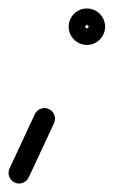

<svg xmlns="http://www.w3.org/2000/svg" viewBox="-57 -320 268 453"><path d="M25.2 -50.6C25.2 -50.6 25.2 -50.6 25.2 -50.6C5.3 -7.9 -14.6 34.8 -34.5 77.4C-40.3 89.9 -34.9 104.8 -22.4 110.7C-9.9 116.5 5 111.1 10.8 98.6C10.8 98.6 10.8 98.6 10.8 98.6C30.7 55.9 50.6 13.2 70.5 -29.4C76.3 -41.9 70.9 -56.8 58.4 -62.7C45.9 -68.5 31 -63.1 25.2 -50.6ZM141 -257C141 -253.7 151.3 -264 148 -264C144.7 -264 155 -253.7 155 -257C155 -260.3 144.7 -250 148 -250C151.3 -250 141 -260.3 141 -257ZM105 -257C105 -233.3 124.3 -214 148 -214C171.7 -214 191 -233.3 191 -257C191 -280.7 171.7 -300 148 -300C124.3 -300 105 -280.7 105 -257Z"/></svg>

Font: FRB American Cursive Guidelines Arrows Semibold
Style: Italic
Weight: 600
Italic angle: -25°
Version: Version 2.0;Modular Font Editor K font №1